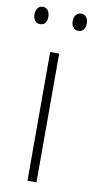

<svg xmlns="http://www.w3.org/2000/svg" viewBox="-96 -740 380 777"><g transform="rotate(10 94.5 -352.0)"><path d="M113 0H76V-529H113ZM-13 -668Q-13 -684 -5.5 -694Q2 -704 15 -704Q29 -704 36.5 -694Q44 -684 44 -668Q44 -633 15 -633Q2 -633 -5.5 -643Q-13 -653 -13 -668ZM144 -669Q144 -684 152 -694Q160 -704 173 -704Q186 -704 194 -694.5Q202 -685 202 -669Q202 -653 194.5 -643Q187 -633 173 -633Q159 -633 151.5 -643Q144 -653 144 -669Z"/></g></svg>

Font: Noto Sans Thai Cond ExtLt
Style: Regular
Weight: 200
Width: 3
Designer: Monotype Design Team
Foundry: Monotype Imaging Inc.
Version: Version 2.002; ttfautohint (v1.8.4.7-5d5b)